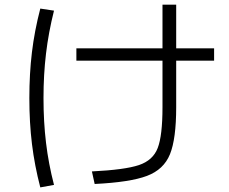

<svg xmlns="http://www.w3.org/2000/svg" viewBox="-20 -773 978 821"><path d="M674.8 -314.5V-513.7H306.6V-566.4H674.8V-752.9H733.4V-566.4H895.5V-513.7H733.4V-314.5Q733.4 -179.2 706.8 -113.5Q680.2 -47.9 608.2 -20.8Q536.1 6.3 384.8 13.7L373 -40Q513.7 -46.9 574 -67.1Q634.3 -87.4 654.5 -140.4Q674.8 -193.4 674.8 -314.5ZM105.5 -353.5Q105.5 -457.5 116.5 -549.1Q127.4 -640.6 152.3 -736.3L210.9 -727.5Q187.5 -634.3 176.8 -544.2Q166 -454.1 166 -353.5Q166 -252 176.8 -162.4Q187.5 -72.8 210.9 17.6L152.3 28.3Q127.9 -65.4 116.7 -157Q105.5 -248.5 105.5 -353.5Z"/></svg>

Font: Pretendard JP Light
Style: Regular
Weight: 300
Designer: Base glyphs from Inter by Rasmus Andersson; Hangeul glyphs from Noto Sans CJK(Source Han Sans) by Jang Soo-young and Kan
Foundry: Kil Hyung-jin
Version: Version 1.309